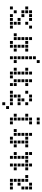

<svg xmlns="http://www.w3.org/2000/svg" viewBox="680 -1002 389 1790"><g transform="rotate(90 875.0 -106.5)"><path d="M182.9 -67.1V-40H210V-67.1ZM147.1 -31.4V-4.3H174.3V-31.4ZM111.4 -31.4V-4.3H138.6V-31.4ZM75.7 -67.1V-40H102.9V-67.1ZM182.9 -31.4V-4.3H210V-31.4ZM218.6 -31.4V-4.3H245.7V-31.4ZM75.7 -138.6V-111.4H102.9V-138.6ZM111.4 -210V-182.9H138.6V-210ZM147.1 -210V-182.9H174.3V-210ZM182.9 -174.3V-147.1H210V-174.3ZM182.9 -102.9V-75.7H210V-102.9ZM147.1 -102.9V-75.7H174.3V-102.9ZM218.6 -210V-182.9H245.7V-210ZM75.7 -210V-182.9H102.9V-210ZM75.7 -174.3V-147.1H102.9V-174.3ZM40 -31.4V-4.3H67.1V-31.4ZM40 -174.3V-147.1H67.1V-174.3ZM111.4 -138.6V-111.4H138.6V-138.6Z M325.7 -67.1V-40H352.9V-67.1ZM325.7 -102.9V-75.7H352.9V-102.9ZM325.7 -138.6V-111.4H352.9V-138.6ZM361.4 -31.4V-4.3H388.6V-31.4ZM397.1 -31.4V-4.3H424.3V-31.4ZM397.1 -174.3V-147.1H424.3V-174.3ZM325.7 -174.3V-147.1H352.9V-174.3ZM397.1 -138.6V-111.4H424.3V-138.6ZM397.1 -102.9V-75.7H424.3V-102.9ZM397.1 -67.1V-40H424.3V-67.1ZM432.9 -174.3V-147.1H460V-174.3ZM361.4 -174.3V-147.1H388.6V-174.3ZM290 -67.1V-40H317.1V-67.1ZM325.7 -210V-182.9H352.9V-210ZM432.9 -67.1V-40H460V-67.1Z M504.3 -31.4V-4.3H531.4V-31.4ZM504.3 -67.1V-40H531.4V-67.1ZM504.3 -102.9V-75.7H531.4V-102.9ZM504.3 -138.6V-111.4H531.4V-138.6ZM504.3 -174.3V-147.1H531.4V-174.3ZM504.3 -210V-182.9H531.4V-210ZM504.3 -245.7V-218.6H531.4V-245.7ZM540 -281.4V-254.3H567.1V-281.4ZM540 -67.1V-40H567.1V-67.1Z M647.1 -174.3V-147.1H674.3V-174.3ZM647.1 -138.6V-111.4H674.3V-138.6ZM647.1 -102.9V-75.7H674.3V-102.9ZM647.1 -67.1V-40H674.3V-67.1ZM647.1 -31.4V-4.3H674.3V-31.4ZM611.4 -67.1V-40H638.6V-67.1ZM718.6 -67.1V-40H745.7V-67.1ZM754.3 -31.4V-4.3H781.4V-31.4ZM718.6 -102.9V-75.7H745.7V-102.9ZM718.6 -138.6V-111.4H745.7V-138.6ZM718.6 -174.3V-147.1H745.7V-174.3ZM754.3 -174.3V-147.1H781.4V-174.3ZM718.6 -210V-182.9H745.7V-210ZM647.1 -210V-182.9H674.3V-210ZM611.4 -174.3V-147.1H638.6V-174.3ZM682.9 -31.4V-4.3H710V-31.4ZM754.3 -67.1V-40H781.4V-67.1Z M861.4 -210V-182.9H888.6V-210ZM897.1 -210V-182.9H924.3V-210ZM932.9 -174.3V-147.1H960V-174.3ZM825.7 -174.3V-147.1H852.9V-174.3ZM897.1 -138.6V-111.4H924.3V-138.6ZM861.4 -102.9V-75.7H888.6V-102.9ZM861.4 -67.1V-40H888.6V-67.1ZM825.7 -31.4V-4.3H852.9V-31.4ZM861.4 -31.4V-4.3H888.6V-31.4ZM897.1 -31.4V-4.3H924.3V-31.4ZM932.9 -31.4V-4.3H960V-31.4ZM968.6 4.3V31.4H995.7V4.3ZM932.9 40V67.1H960V40ZM897.1 -102.9V-75.7H924.3V-102.9ZM932.9 -102.9V-75.7H960V-102.9Z M1075.7 -174.3V-147.1H1102.9V-174.3ZM1075.7 -138.6V-111.4H1102.9V-138.6ZM1075.7 -102.9V-75.7H1102.9V-102.9ZM1075.7 -67.1V-40H1102.9V-67.1ZM1075.7 -31.4V-4.3H1102.9V-31.4ZM1040 -67.1V-40H1067.1V-67.1ZM1111.4 -31.4V-4.3H1138.6V-31.4ZM1075.7 -210V-182.9H1102.9V-210ZM1040 -174.3V-147.1H1067.1V-174.3ZM1075.7 -281.4V-254.3H1102.9V-281.4ZM1111.4 -281.4V-254.3H1138.6V-281.4ZM1111.4 -210V-182.9H1138.6V-210Z M1218.6 -67.1V-40H1245.7V-67.1ZM1218.6 -102.9V-75.7H1245.7V-102.9ZM1218.6 -138.6V-111.4H1245.7V-138.6ZM1254.3 -31.4V-4.3H1281.4V-31.4ZM1290 -31.4V-4.3H1317.1V-31.4ZM1290 -174.3V-147.1H1317.1V-174.3ZM1218.6 -174.3V-147.1H1245.7V-174.3ZM1290 -138.6V-111.4H1317.1V-138.6ZM1290 -102.9V-75.7H1317.1V-102.9ZM1290 -67.1V-40H1317.1V-67.1ZM1325.7 -174.3V-147.1H1352.9V-174.3ZM1254.3 -174.3V-147.1H1281.4V-174.3ZM1182.9 -67.1V-40H1210V-67.1ZM1218.6 -210V-182.9H1245.7V-210ZM1325.7 -67.1V-40H1352.9V-67.1Z M1432.9 -138.6V-111.4H1460V-138.6ZM1432.9 -102.9V-75.7H1460V-102.9ZM1432.9 -67.1V-40H1460V-67.1ZM1397.1 -67.1V-40H1424.3V-67.1ZM1432.9 -174.3V-147.1H1460V-174.3ZM1504.3 -210V-182.9H1531.4V-210ZM1504.3 -174.3V-147.1H1531.4V-174.3ZM1540 -174.3V-147.1H1567.1V-174.3ZM1504.3 -138.6V-111.4H1531.4V-138.6ZM1504.3 -102.9V-75.7H1531.4V-102.9ZM1504.3 -67.1V-40H1531.4V-67.1ZM1504.3 -31.4V-4.3H1531.4V-31.4ZM1540 -67.1V-40H1567.1V-67.1ZM1397.1 -174.3V-147.1H1424.3V-174.3ZM1397.1 -210V-182.9H1424.3V-210ZM1432.9 -31.4V-4.3H1460V-31.4ZM1468.6 -174.3V-147.1H1495.7V-174.3Z M1647.1 -67.1V-40H1674.3V-67.1ZM1647.1 -102.9V-75.7H1674.3V-102.9ZM1647.1 -138.6V-111.4H1674.3V-138.6ZM1647.1 -174.3V-147.1H1674.3V-174.3ZM1682.9 -210V-182.9H1710V-210ZM1682.9 -31.4V-4.3H1710V-31.4ZM1718.6 -174.3V-147.1H1745.7V-174.3ZM1718.6 -138.6V-111.4H1745.7V-138.6ZM1682.9 -102.9V-75.7H1710V-102.9ZM1718.6 -31.4V-4.3H1745.7V-31.4ZM1647.1 -31.4V-4.3H1674.3V-31.4ZM1611.4 -174.3V-147.1H1638.6V-174.3ZM1718.6 -210V-182.9H1745.7V-210Z"/></g></svg>

Font: Gossip Low Square
Style: Regular
Weight: 400
Width: 3
Designer: Deborah Khodanovich
Version: Version 1.001;Glyphs 3.3.1 (3343)